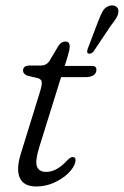

<svg xmlns="http://www.w3.org/2000/svg" viewBox="-20 -683 459 712"><path d="M121.5 -393 82.5 -402Q65.5 -408.5 65.5 -421.5Q65.5 -440 90.5 -440H133Q151 -440 162.5 -455.5L197 -513.5Q207.5 -529 222 -529Q238.5 -529 238.5 -511.5Q238.5 -499.5 231 -474L220 -438.5H321.5Q337.5 -438.5 337.5 -424.5Q337.5 -411 326.8 -404Q316 -397 298 -397H206.5L125.5 -137Q109.5 -85 117.2 -65.2Q125 -45.5 151 -45.5Q190.5 -45.5 230 -89Q242.5 -102 251.5 -100.5Q263 -99 259.5 -82.5Q254.5 -61.5 233 -40.5Q211.5 -19.5 180.2 -5.5Q149 8.5 114.5 8.5Q67 8.5 53 -24.5Q39 -57.5 58.5 -117L126.5 -337Q135.5 -365 135 -376.8Q134.5 -388.5 121.5 -393ZM343.5 -602.5Q352.5 -626.5 361 -641.8Q369.5 -657 387.5 -662Q401 -665 410 -659.2Q419 -653.5 419 -642.5Q419.5 -630.5 411.8 -617.2Q404 -604 391 -588L326.5 -491.5Q317 -481.5 308 -484.5Q303 -486 303.2 -491.2Q303.5 -496.5 305.5 -502.5Z"/></svg>

Font: Fraunces 72pt S100 Light
Style: Italic
Weight: 300
Italic angle: -16°
Version: Version 1.000; ttfautohint (v1.8.3)